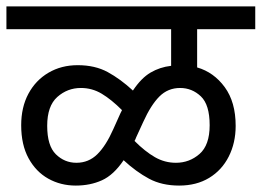

<svg xmlns="http://www.w3.org/2000/svg" viewBox="-20 -642 815 598"><path d="M0 -551V-622H775V-551H594V-432Q646 -417 680 -370.5Q714 -324 714 -250Q714 -197 692.5 -154.5Q671 -112 631.5 -88Q592 -64 538 -64Q484 -64 444 -85.5Q404 -107 365 -143Q334 -97 297.5 -80.5Q261 -64 216 -64Q169 -64 130.5 -85.5Q92 -107 69 -149Q46 -191 46 -252Q46 -308 68.5 -350Q91 -392 131 -415.5Q171 -439 222 -439Q276 -439 315.5 -417.5Q355 -396 394 -360Q420 -399 449 -416Q478 -433 513 -437V-551ZM404 -214Q402 -208 399 -203Q432 -170 462.5 -152.5Q493 -135 528 -135Q570 -135 601.5 -162.5Q633 -190 633 -252Q633 -316 605.5 -342Q578 -368 541 -368Q503 -368 476.5 -341.5Q450 -315 426 -262ZM127 -250Q127 -188 154 -161.5Q181 -135 218 -135Q256 -135 283 -161.5Q310 -188 333 -240L355 -289Q358 -295 360 -299Q327 -332 297 -350Q267 -368 232 -368Q190 -368 158.5 -340Q127 -312 127 -250Z"/></svg>

Font: Noto Sans
Style: Italic
Weight: 400
Italic angle: -12°
Designer: Monotype Design Team
Foundry: Monotype Imaging Inc.
Version: Version 2.013; ttfautohint (v1.8.4.7-5d5b)